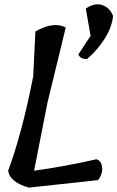

<svg xmlns="http://www.w3.org/2000/svg" viewBox="-20 -853 534 873"><path d="M141 -710Q223 -757 279 -728L196 -387L135 -77Q275 -96 419 -129Q437 -122 442 -104Q452 -69 426 -34L111 0Q24 -25 17 -77Q80 -245 131 -506ZM376 -585Q347 -583 336 -605L392 -690L370 -814Q411 -842 446 -829.5Q481 -817 494 -780Q489 -729 455.5 -676.5Q422 -624 376 -585Z"/></svg>

Font: Tillana Medium
Style: Regular
Weight: 500
Designer: Lipi Raval (Devanagari, Latin), Jonny Pinhorn (Latin)
Foundry: Indian Type Foundry
Version: Version 2.003;PS 1.0;hotconv 1.0.79;makeotf.lib2.5.61930; tt